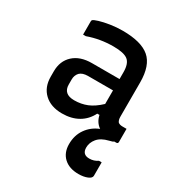

<svg xmlns="http://www.w3.org/2000/svg" viewBox="-186 -668 971 1042"><g transform="rotate(30 300.0 -147.0)"><path d="M501 -348V-134Q501 -112 510 -101Q520 -93 537 -93H563V-11Q563 0 552 0H539Q537 3 531 5Q525 7 513 10Q467 21 445.5 47Q424 73 424 104Q424 148 468 148Q497 148 520 132H537V216Q537 231 514 240.5Q491 250 459 250Q401 250 367.5 219Q334 188 334 134Q334 79 362.5 38.5Q391 -2 439 -21Q407 -43 398 -85H384Q361 -39 318.5 -14.5Q276 10 217 10Q147 10 106 -28.5Q65 -67 65 -133V-166Q65 -231 107 -269.5Q149 -308 222 -308H395V-351Q395 -405 369.5 -425Q344 -445 279 -445Q195 -445 120 -418H103V-501Q103 -507 106 -510Q112 -516 138 -524Q164 -532 202 -538Q240 -544 279 -544Q396 -544 448.5 -499Q501 -454 501 -348ZM171 -145Q171 -85 239 -85Q282 -85 319 -100Q356 -115 395 -152V-237H239Q204 -237 187 -220Q171 -202 171 -177Z"/></g></svg>

Font: Recursive Sn Lnr St Med
Style: Regular
Weight: 500
Version: Version 1.085;hotconv 1.1.0;makeotfexe 2.6.0; ttfautohint (v